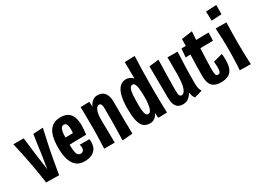

<svg xmlns="http://www.w3.org/2000/svg" viewBox="-36 -1378 2753 2047"><g transform="rotate(-30 1341.0 -355.0)"><path d="M14 -526H141Q145 -495 148.5 -467.5Q152 -440 155 -412.5Q158 -385 162 -355.5Q166 -326 170 -290Q175 -259 178.5 -231.5Q182 -204 186.5 -176Q191 -148 195 -112Q198 -138 201.5 -159.5Q205 -181 208.5 -201Q212 -221 214.5 -240.5Q217 -260 221 -283Q227 -331 232.5 -368.5Q238 -406 243 -441Q248 -476 254 -516L375 -522Q368 -490 360.5 -456.5Q353 -423 346 -390Q339 -357 332 -326Q325 -295 320 -267Q311 -220 303 -176Q295 -132 287.5 -87.5Q280 -43 272 4L113 1Q108 -36 103 -69Q98 -102 92.5 -135Q87 -168 81 -201.5Q75 -235 68 -272Q61 -309 54.5 -341Q48 -373 41.5 -403Q35 -433 28.5 -463Q22 -493 14 -526Z M585 12Q528 12 493 -13Q458 -38 439 -80Q422 -116 415.5 -161.5Q409 -207 409 -258Q409 -305 415 -346.5Q421 -388 434 -421Q453 -469 490.5 -497Q528 -525 590 -525Q649 -525 683 -501.5Q717 -478 731.5 -435.5Q746 -393 746 -335Q746 -310 743.5 -282.5Q741 -255 737 -226L623 -302Q624 -317 625 -330.5Q626 -344 626 -357Q626 -381 622 -399Q618 -417 609.5 -427.5Q601 -438 583 -438Q564 -438 553.5 -424.5Q543 -411 538 -387Q533 -365 532 -335.5Q531 -306 531 -271Q531 -246 531.5 -223Q532 -200 532.5 -180Q533 -160 536 -144Q540 -113 552 -96.5Q564 -80 587 -80Q603 -80 612 -86.5Q621 -93 626 -104.5Q631 -116 631 -130Q631 -139 629.5 -148.5Q628 -158 624 -168H743Q745 -158 745.5 -148.5Q746 -139 746 -130Q746 -86 727 -54Q708 -22 672 -5Q636 12 585 12ZM444 -218 440 -310 714 -312 737 -226Q737 -226 717 -226Q697 -226 664 -225.5Q631 -225 591.5 -224Q552 -223 513 -221.5Q474 -220 444 -218Z M1170 10 1043 21Q1044 -5 1044.5 -30Q1045 -55 1045.5 -82Q1046 -109 1047 -142Q1048 -175 1048 -218Q1048 -236 1048 -259Q1048 -282 1048 -309Q1048 -336 1048 -365Q1048 -390 1045 -405Q1042 -420 1035 -427.5Q1028 -435 1016 -435Q1004 -435 989.5 -423Q975 -411 965 -376Q955 -341 955 -274L913 -225Q913 -282 918 -329.5Q923 -377 932.5 -414.5Q942 -452 958.5 -477.5Q975 -503 997.5 -517Q1020 -531 1050 -531Q1083 -531 1109.5 -517Q1136 -503 1151.5 -468.5Q1167 -434 1167 -371Q1167 -346 1167 -325Q1167 -304 1167 -286.5Q1167 -269 1167 -253Q1167 -237 1167 -222Q1167 -179 1167.5 -147.5Q1168 -116 1168.5 -90.5Q1169 -65 1169.5 -41Q1170 -17 1170 10ZM829 -1Q830 -28 831 -52Q832 -76 833 -102.5Q834 -129 835 -163.5Q836 -198 836 -247Q836 -314 835.5 -365.5Q835 -417 834.5 -454Q834 -491 833 -511L941 -513Q942 -503 943.5 -482Q945 -461 946.5 -430.5Q948 -400 950.5 -360.5Q953 -321 955 -274Q956 -213 957 -165.5Q958 -118 958.5 -79Q959 -40 959 -1Z M1257 -254Q1257 -300 1262.5 -343.5Q1268 -387 1279 -422Q1294 -469 1323.5 -498Q1353 -527 1401 -527Q1418 -527 1433 -521.5Q1448 -516 1461 -507.5Q1474 -499 1483 -486Q1483 -505 1482.5 -531.5Q1482 -558 1482 -588Q1482 -618 1481.5 -645Q1481 -672 1481 -691L1605 -695Q1602 -612 1600 -545Q1598 -478 1598 -424.5Q1598 -371 1597 -326Q1597 -296 1597 -263Q1597 -230 1597.5 -195.5Q1598 -161 1598.5 -127Q1599 -93 1600 -61Q1601 -29 1602 0L1493 2L1489 -61Q1479 -38 1464.5 -22.5Q1450 -7 1432 1.5Q1414 10 1392 10Q1358 10 1334 -2Q1310 -14 1295.5 -35.5Q1281 -57 1273 -87Q1263 -122 1260 -164.5Q1257 -207 1257 -254ZM1379 -257Q1379 -227 1379 -200.5Q1379 -174 1382 -152Q1385 -122 1394 -104Q1403 -86 1423 -86Q1442 -86 1453.5 -107Q1465 -128 1470 -160Q1473 -176 1475 -193Q1477 -210 1477.5 -227.5Q1478 -245 1478 -262Q1478 -291 1477 -318.5Q1476 -346 1473 -369Q1469 -402 1459 -422Q1449 -442 1430 -442Q1418 -442 1409.5 -434Q1401 -426 1395.5 -412.5Q1390 -399 1387 -381Q1382 -355 1380.5 -322Q1379 -289 1379 -257Z M1796 10Q1758 10 1734.5 -6.5Q1711 -23 1700 -55.5Q1689 -88 1689 -137Q1689 -151 1689 -177.5Q1689 -204 1688.5 -239.5Q1688 -275 1687.5 -314.5Q1687 -354 1687 -392.5Q1687 -431 1686.5 -464Q1686 -497 1686 -520L1805 -534Q1804 -499 1803 -458.5Q1802 -418 1801 -377Q1800 -336 1799.5 -296.5Q1799 -257 1798.5 -222.5Q1798 -188 1798 -161Q1798 -136 1800.5 -117.5Q1803 -99 1810 -90Q1817 -81 1830 -81Q1850 -81 1866 -103.5Q1882 -126 1891.5 -175Q1901 -224 1901 -303Q1901 -328 1901 -353Q1901 -378 1901 -403Q1901 -428 1901 -454Q1901 -480 1900 -507L2024 -506Q2023 -455 2020.5 -414Q2018 -373 2017 -331Q2016 -289 2015 -240Q2014 -191 2014 -125Q2014 -99 2016.5 -79.5Q2019 -60 2024.5 -45.5Q2030 -31 2038 -18L1941 10Q1930 -3 1923 -22Q1916 -41 1911 -67Q1892 -31 1863.5 -10.5Q1835 10 1796 10Z M2264 10Q2224 10 2196.5 -1Q2169 -12 2152.5 -32.5Q2136 -53 2129 -83.5Q2122 -114 2122 -153Q2122 -169 2122.5 -186Q2123 -203 2123 -222Q2123 -241 2123 -261Q2124 -293 2125 -325.5Q2126 -358 2127 -390.5Q2128 -423 2129 -457Q2130 -491 2131 -526.5Q2132 -562 2132 -599L2265 -618Q2261 -569 2258.5 -520Q2256 -471 2253.5 -424Q2251 -377 2249 -332Q2247 -287 2246 -245Q2245 -217 2244.5 -192.5Q2244 -168 2244 -149Q2244 -124 2246.5 -108Q2249 -92 2256 -84.5Q2263 -77 2276 -77Q2290 -77 2298 -85.5Q2306 -94 2308.5 -110Q2311 -126 2311 -149Q2311 -160 2310.5 -171Q2310 -182 2309 -194.5Q2308 -207 2307 -219L2421 -249Q2423 -228 2424 -209Q2425 -190 2425 -173Q2425 -113 2410 -72.5Q2395 -32 2359.5 -11Q2324 10 2264 10ZM2068 -409 2077 -515Q2083 -515 2099.5 -515Q2116 -515 2135.5 -514.5Q2155 -514 2172.5 -514Q2190 -514 2200 -514Q2215 -514 2239.5 -514.5Q2264 -515 2294.5 -515.5Q2325 -516 2356 -516.5Q2387 -517 2413 -517L2409 -418Q2390 -418 2368.5 -417.5Q2347 -417 2325 -417Q2303 -417 2282.5 -416.5Q2262 -416 2244 -415.5Q2226 -415 2215 -415Q2196 -415 2169.5 -413.5Q2143 -412 2116 -411Q2089 -410 2068 -409Z M2634 0 2499 -2Q2501 -26 2502.5 -54.5Q2504 -83 2505 -116Q2506 -149 2507 -186.5Q2508 -224 2508 -267Q2508 -329 2506 -378Q2504 -427 2502 -462Q2500 -497 2499 -517L2631 -516Q2631 -500 2630 -464.5Q2629 -429 2628 -378.5Q2627 -328 2627 -266Q2627 -227 2628 -191Q2629 -155 2629.5 -121.5Q2630 -88 2631.5 -57.5Q2633 -27 2634 0ZM2629 -618 2504 -610 2501 -724 2630 -731Z"/></g></svg>

Font: Truculenta ExtraBold
Style: Regular
Weight: 800
Version: Version 1.002